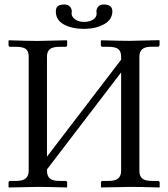

<svg xmlns="http://www.w3.org/2000/svg" viewBox="-20 -824 741 846"><path d="M475.1 -774.4Q475.1 -737.3 438.2 -717Q401.4 -696.8 349.6 -696.8Q296.4 -696.8 261.2 -716.3Q226.1 -735.8 226.1 -773.4Q226.1 -790 235.1 -797.1Q244.1 -804.2 264.6 -804.2Q279.8 -804.2 288.1 -794.9Q296.4 -785.6 296.4 -772.9Q296.4 -772 295.9 -768.8Q295.4 -765.6 295.4 -765.1Q295.4 -750 311 -738.8Q326.7 -727.5 350.6 -727.5Q374 -727.5 389.9 -737.5Q405.8 -747.6 405.8 -764.2Q405.8 -764.6 405.3 -768.6Q404.8 -772.5 404.8 -773.4Q404.8 -785.6 412.8 -794.9Q420.9 -804.2 436.5 -804.2Q475.1 -804.2 475.1 -774.4ZM594.2 -574.2V-71.3Q594.2 -47.9 606.9 -37.4Q619.6 -26.9 648.9 -26.9H675.3Q683.6 -26.9 683.6 -18.6V0L681.6 2Q594.7 -0.5 555.7 -0.5L426.8 2L424.8 0V-18.6Q424.8 -26.9 432.6 -26.9H459Q488.3 -26.9 501 -38.1Q513.7 -49.3 513.7 -71.3V-504.9L187 -77.6V-71.8Q187 -48.3 199.7 -37.6Q212.4 -26.9 241.7 -26.9H268.1Q275.9 -26.9 275.9 -18.6V0L273.9 2Q187.5 -0.5 148.4 -0.5L19.5 2L17.6 0V-18.6Q17.6 -26.9 25.4 -26.9H51.8Q81.1 -26.9 93.8 -38.3Q106.4 -49.8 106.4 -71.8V-574.7Q106.4 -598.1 94 -607.9Q81.5 -617.7 51.8 -617.7H25.4Q17.6 -617.7 17.6 -626V-644.5L19.5 -646.5Q106.4 -643.6 145.5 -643.6L273.9 -646.5L275.9 -644.5V-626Q275.9 -617.7 268.1 -617.7H241.7Q211.9 -617.7 199.5 -607.2Q187 -596.7 187 -574.7V-133.8L513.7 -561V-574.2Q513.7 -597.7 501 -607.7Q488.3 -617.7 459 -617.7H432.6Q424.3 -617.7 424.3 -626V-644.5L426.3 -646.5Q513.2 -644 552.2 -644L681.2 -647L683.1 -645V-626.5Q683.1 -618.2 675.3 -618.2H648.9Q619.1 -618.2 606.7 -607.2Q594.2 -596.2 594.2 -574.2Z"/></svg>

Font: Libertinage
Style: l
Weight: 400
Designer: OSP
Foundry: OSP
Version: Version 1.0; 2008; OFL relea